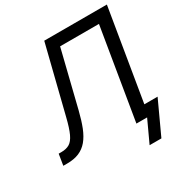

<svg xmlns="http://www.w3.org/2000/svg" viewBox="-212 -879 1129 1185"><g transform="rotate(-30 352.0 -286.0)"><path d="M-13.2 0 -0.5 -79.1H19Q53.7 -79.1 76.9 -92.8Q100.1 -106.4 117.7 -144Q135.3 -181.6 152.8 -253.4L271 -727.5H717.3L596.7 0H507.8L615.2 -648.4H338.4L239.7 -248.5Q224.1 -185.1 205.6 -138.4Q187 -91.8 161.4 -61Q135.7 -30.3 99.9 -15.1Q64 0 14.2 0ZM511.7 156.2 584 0H552.2L565.4 -78.6H704.1L595.7 156.2Z"/></g></svg>

Font: Inter 28pt
Style: Italic
Weight: 400
Italic angle: -9.3988°
Designer: Rasmus Andersson
Foundry: rsms
Version: Version 4.001;git-66647c0bb